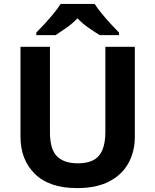

<svg xmlns="http://www.w3.org/2000/svg" viewBox="-20 -954 796 984"><path d="M671 -252Q671 -178 638.5 -118.5Q606 -59 540.5 -24.5Q475 10 375 10Q233 10 159 -62.5Q85 -135 85 -254V-714H236V-277Q236 -189 272 -153Q308 -117 379 -117Q429 -117 460 -134Q491 -151 505.5 -187Q520 -223 520 -278V-714H671ZM465 -934Q479 -912 501.5 -884.5Q524 -857 548 -831Q572 -805 590 -787V-774H491Q465 -790 434 -811.5Q403 -833 377 -860Q351 -833 321 -812Q291 -791 265 -774H166V-787Q185 -806 208.5 -831.5Q232 -857 254.5 -884.5Q277 -912 291 -934Z"/></svg>

Font: Noto Sans Gujarati
Style: Regular
Weight: 400
Designer: Jelle Bosma - Monotype Design Team, Universal Thirst
Foundry: Monotype Imaging Inc.
Version: Version 2.102